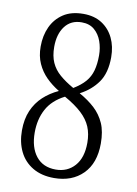

<svg xmlns="http://www.w3.org/2000/svg" viewBox="-84 -779 601 845"><g transform="rotate(10 217.0 -357.0)"><path d="M217 10Q161 10 121.5 -13.5Q82 -37 62 -78Q42 -119 42 -172Q42 -223 58.5 -261Q75 -299 104 -326Q133 -353 172 -371Q139 -391 114 -416Q89 -441 74 -474Q59 -507 59 -550Q59 -599 77 -638Q95 -677 130.5 -700.5Q166 -724 220 -724Q269 -724 303 -702Q337 -680 355 -642.5Q373 -605 373 -557Q373 -487 343.5 -445Q314 -403 264 -377Q305 -354 333.5 -327.5Q362 -301 378 -265Q394 -229 394 -175Q394 -87 345.5 -38.5Q297 10 217 10ZM218 -28Q270 -28 302.5 -64.5Q335 -101 335 -168Q335 -208 322 -239Q309 -270 280 -297Q251 -324 203 -351Q148 -323 123.5 -277.5Q99 -232 99 -173Q99 -106 130 -67Q161 -28 218 -28ZM232 -395Q265 -415 284 -437Q303 -459 311 -488Q319 -517 319 -556Q319 -589 308.5 -618.5Q298 -648 276 -667Q254 -686 219 -686Q171 -686 144.5 -651Q118 -616 118 -559Q118 -518 131 -489Q144 -460 169.5 -438Q195 -416 232 -395Z"/></g></svg>

Font: Noto Serif Khmer ExtraCondensed Light
Style: Regular
Weight: 300
Width: 2
Designer: Danh Hong and the Monotype Design Team
Foundry: Monotype Imaging Inc.
Version: Version 2.004